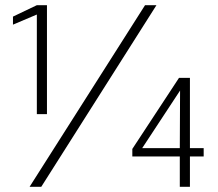

<svg xmlns="http://www.w3.org/2000/svg" viewBox="-20 -720 840 740"><path d="M122 -280H161V-700H122L30 -656V-625L122 -664ZM539 -700 94 0H139L583 -700ZM765 -149H712V-420H670L490 -146V-117H673V0H712V-117H765ZM528 -149 674 -371 673 -149Z"/></svg>

Font: Arthouse Owned Light
Style: Regular
Weight: 300
Designer: Jeremy Tribby
Foundry: Tribby Type
Version: Version 1.000;PS 001.000;hotconv 1.0.88;makeotf.lib2.5.64775